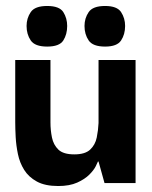

<svg xmlns="http://www.w3.org/2000/svg" viewBox="-20 -613 508 643"><path d="M175 10Q131 10 103.5 -5Q76 -20 61 -44Q46 -68 40 -97Q34 -126 32.5 -154Q31 -182 31 -204V-412H149V-203Q149 -177 154 -152.5Q159 -128 175.5 -112Q192 -96 229 -96Q265 -96 282 -112Q299 -128 304 -152.5Q309 -177 310 -201V-412H434V0H330L310 -72H308Q307 -69 300.5 -56Q294 -43 279 -28Q264 -13 238.5 -1.5Q213 10 175 10ZM138 -457Q97 -457 83 -477.5Q69 -498 69 -526Q69 -552 83 -572.5Q97 -593 138 -593Q179 -593 192 -572.5Q205 -552 205 -526Q205 -498 192 -477.5Q179 -457 138 -457ZM332 -457Q291 -457 277 -477.5Q263 -498 263 -526Q263 -552 277 -572.5Q291 -593 332 -593Q372 -593 385.5 -572.5Q399 -552 399 -526Q399 -498 385.5 -477.5Q372 -457 332 -457Z"/></svg>

Font: Darker Grotesque ExtraBold
Style: Regular
Weight: 800
Designer: Gabriel Lam
Foundry: TypeRant
Version: Version 1.000;gftools[0.9.28]